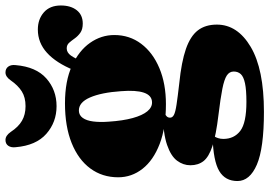

<svg xmlns="http://www.w3.org/2000/svg" viewBox="-164 -592 1006 718"><g transform="rotate(-90 339.0 -233.0)"><path d="M387.5 -65.5Q335 -71.5 307 -75.8Q279 -80 268.5 -85.5Q258 -91 258 -100Q258 -107.5 262.5 -112.2Q267 -117 274.5 -120L269.5 -127Q197.5 -125.5 156 -111.2Q114.5 -97 97.2 -74Q80 -51 80 -24Q80 5 95.5 25Q111 45 152 58.5Q193 72 268.5 81Q330.5 88.5 365.8 95.5Q401 102.5 415.8 112.2Q430.5 122 430.5 138Q430.5 154 420.8 164.5Q411 175 386.5 180.2Q362 185.5 317 185.5Q238.5 185.5 208.5 162.5Q178.5 139.5 178.5 99Q178.5 88.5 181.5 79.5Q184.5 70.5 187.5 66.5L185.5 59Q96 61.5 58.5 83.8Q21 106 21 152Q21 198 82.2 224.5Q143.5 251 280 251Q439.5 251 522.8 201.5Q606 152 606 75Q606 32 584.5 4Q563 -24 514.8 -40.8Q466.5 -57.5 387.5 -65.5ZM421 -427.5 467 -424.5Q479 -455 490.2 -470.8Q501.5 -486.5 517 -486.5Q530 -486.5 538 -477.5Q546 -468.5 554.2 -456.8Q562.5 -445 575.2 -435.8Q588 -426.5 610 -426.5Q642 -426.5 659.8 -449Q677.5 -471.5 677.5 -508.5Q677.5 -549.5 651.8 -572Q626 -594.5 587.5 -594.5Q538 -594.5 500.2 -560Q462.5 -525.5 436 -460.5ZM567 -308.5Q567 -357.5 537.8 -399.2Q508.5 -441 451.8 -467Q395 -493 311.5 -493Q225 -493 163 -468Q101 -443 68 -398.2Q35 -353.5 35 -294Q35 -243.5 66.8 -203Q98.5 -162.5 159.5 -139Q220.5 -115.5 308.5 -115.5Q385 -115.5 443.2 -140Q501.5 -164.5 534.2 -208Q567 -251.5 567 -308.5ZM283.5 -441Q315 -442 333.5 -399.5Q352 -357 357 -283.5Q361.5 -227.5 351.5 -198Q341.5 -168.5 316.5 -167.5Q297 -166.5 281.8 -185Q266.5 -203.5 256.5 -240Q246.5 -276.5 243 -329.5Q240.5 -363 243.8 -387.8Q247 -412.5 257 -426.5Q267 -440.5 283.5 -441ZM301 -640.5Q334 -640.5 356.2 -654.5Q378.5 -668.5 397.5 -696Q411 -715.5 427 -715.5Q441.5 -715.5 449 -705Q456.5 -694.5 454.5 -677.5Q448 -601 404.8 -562.8Q361.5 -524.5 301 -524.5Q241 -524.5 197.5 -562.8Q154 -601 147.5 -677.5Q145.5 -694.5 152.8 -705Q160 -715.5 174.5 -715.5Q191 -715.5 204.5 -696Q223.5 -667 246.5 -653.8Q269.5 -640.5 301 -640.5Z"/></g></svg>

Font: Fraunces Black
Style: Regular
Weight: 900
Version: Version 1.000;[b76b70a41]